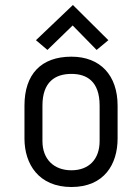

<svg xmlns="http://www.w3.org/2000/svg" viewBox="-20 -739 526 769"><path d="M451 -316C451 -437 382 -512 266 -512C145 -512 78 -442 78 -316V-184C78 -82 135 10 266 10C398 10 451 -82 451 -184ZM379 -174C379 -102 337 -57 266 -57C196 -57 150 -101 150 -174V-316C150 -411 201 -443 266 -443C327 -443 379 -414 379 -316ZM414 -578 272 -719 124 -578 170 -539 271 -637 367 -539Z"/></svg>

Font: Advent Pro
Style: Medium
Weight: 500
Designer: Andreas Kalpakidis
Foundry: Andreas Kalpakidis
Version: Version 2.002 2008